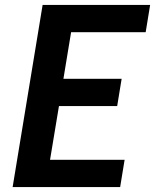

<svg xmlns="http://www.w3.org/2000/svg" viewBox="-20 -755 640 775"><path d="M31 0 152 -735H586L568 -625H267L236 -437H471L453 -327H218L182 -110H483L465 0Z"/></svg>

Font: Iosevka Extrabold Extended
Style: Italic
Weight: 800
Width: 7
Italic angle: -9°
Monospace: yes
Designer: Belleve Invis
Foundry: Belleve Invis
Version: Version 32.5.0; ttfautohint (v1.8.4)